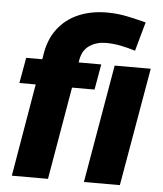

<svg xmlns="http://www.w3.org/2000/svg" viewBox="-54 -808 724 855"><g transform="rotate(5 308.5 -380.5)"><path d="M192.4 0H30.8L123 -541.5Q132.8 -615.2 169.9 -664.3Q207 -713.4 265.1 -737.5Q323.2 -761.7 395 -760.7Q439 -760.3 481 -751.5Q522.9 -742.7 564.9 -731.9L528.8 -602.1Q496.6 -612.3 463.6 -618.9Q430.7 -625.5 397 -625.5Q355.5 -625.5 324.5 -605Q293.5 -584.5 285.6 -542ZM384.3 -528.3 364.3 -414.1H28.3L48.8 -528.3ZM605.5 -528.3 513.7 0H353L444.3 -528.3Z"/></g></svg>

Font: Roboto Black
Style: Italic
Weight: 900
Italic angle: -12°
Designer: Christian Robertson
Foundry: Google
Version: Version 3.0; 2020